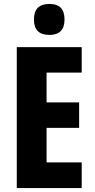

<svg xmlns="http://www.w3.org/2000/svg" viewBox="-20 -953 479 973"><path d="M394 0H65V-714H394V-585H216V-434H381V-305H216V-130H394ZM230 -933Q270 -933 288.5 -913Q307 -893 307 -854Q307 -776 230 -776Q152 -776 152 -854Q152 -933 230 -933Z"/></svg>

Font: Noto Sans Tamil ExtraCondensed ExtraBold
Style: Regular
Weight: 800
Width: 2
Designer: Jelle Bosma - Monotype Design Team
Foundry: Monotype Imaging Inc.
Version: Version 2.004; ttfautohint (v1.8.4.7-5d5b)